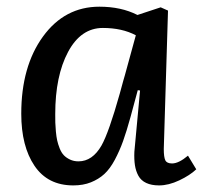

<svg xmlns="http://www.w3.org/2000/svg" viewBox="-20 -543 616 577"><path d="M472.2 -95.2Q472.2 -70.8 476.8 -61.3Q481.4 -51.8 497.1 -51.8Q517.1 -51.8 544.9 -75.2L569.8 -34.2Q550.8 -16.1 518.8 -1Q486.8 14.2 458 14.2Q435.1 14.2 419.4 6.8Q403.8 -0.5 396 -14.6Q388.2 -28.8 385.5 -46.4Q382.8 -64 383.8 -86.9L400.9 -271L394 -272L372.1 -190.9Q360.4 -148.4 349.9 -119.1Q339.4 -89.8 325 -62.7Q310.5 -35.6 293.5 -20Q276.4 -4.4 253.2 4.9Q230 14.2 200.2 14.2Q123.5 14.2 83.7 -44.7Q43.9 -103.5 43.9 -201.2Q43.9 -343.3 109.1 -433.1Q174.3 -522.9 278.8 -522.9Q344.2 -522.9 393.1 -498L462.9 -521L484.9 -511.2ZM215.8 -58.1Q257.8 -58.1 285.2 -106Q307.1 -145 339.8 -261.2Q343.3 -273.9 350.6 -300.8Q353.5 -311 355 -315.9L388.2 -437Q346.7 -459 289.1 -459Q223.1 -459 184.6 -387Q146 -314.9 146 -200.2Q146 -184.6 146.2 -174.6Q146.5 -164.6 147.9 -148.2Q149.4 -131.8 151.9 -120.8Q154.3 -109.9 159.4 -96.9Q164.6 -84 171.9 -76.4Q179.2 -68.8 190.4 -63.5Q201.7 -58.1 215.8 -58.1Z"/></svg>

Font: Literata Book Medium
Style: Italic
Weight: 500
Italic angle: -3°
Designer: Latin by Veronika Burian and Jose Scaglione. Greek by Irene Vlachou. Cyrillic by Vera Evstafieva
Foundry: TypeTogether
Version: Version 1.003;PS 001.003;hotconv 1.0.88;makeotf.lib2.5.64775